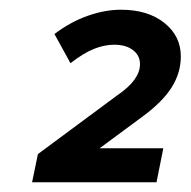

<svg xmlns="http://www.w3.org/2000/svg" viewBox="-20 -725 392 395"><path d="M46 -350 58 -408 220 -528Q245 -545 256.5 -561Q268 -577 268 -593Q268 -611 253.5 -622Q239 -633 215 -633Q195 -633 173.5 -624.5Q152 -616 125 -595L92 -655Q125 -680 160.5 -692.5Q196 -705 229 -705Q284 -705 318 -678Q352 -651 352 -609Q352 -575 333 -545Q314 -515 273 -485L185 -420H316L302 -350Z"/></svg>

Font: Red Hat Display ExtraBold
Style: Italic
Weight: 800
Italic angle: -12°
Designer: Pentagram, MCKL
Foundry: Pentagram, MCKL
Version: Version 1.023